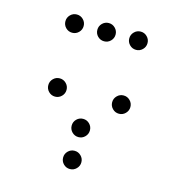

<svg xmlns="http://www.w3.org/2000/svg" viewBox="-96 -739 739 794"><g transform="rotate(15 273.5 -341.5)"><path d="M175.8 -615.2Q175.8 -599.1 164.3 -587.6Q152.8 -576.2 136.7 -576.2Q120.6 -576.2 109.1 -587.6Q97.7 -599.1 97.7 -615.2Q97.7 -631.3 109.1 -642.8Q120.6 -654.3 136.7 -654.3Q152.8 -654.3 164.3 -642.8Q175.8 -631.3 175.8 -615.2ZM312.5 -615.2Q312.5 -599.1 301 -587.6Q289.6 -576.2 273.4 -576.2Q257.3 -576.2 245.8 -587.6Q234.4 -599.1 234.4 -615.2Q234.4 -631.3 245.8 -642.8Q257.3 -654.3 273.4 -654.3Q289.6 -654.3 301 -642.8Q312.5 -631.3 312.5 -615.2ZM449.2 -615.2Q449.2 -599.1 437.7 -587.6Q426.3 -576.2 410.2 -576.2Q394 -576.2 382.6 -587.6Q371.1 -599.1 371.1 -615.2Q371.1 -631.3 382.6 -642.8Q394 -654.3 410.2 -654.3Q426.3 -654.3 437.7 -642.8Q449.2 -631.3 449.2 -615.2ZM175.8 -341.8Q175.8 -325.7 164.3 -314.2Q152.8 -302.7 136.7 -302.7Q120.6 -302.7 109.1 -314.2Q97.7 -325.7 97.7 -341.8Q97.7 -357.9 109.1 -369.4Q120.6 -380.9 136.7 -380.9Q152.8 -380.9 164.3 -369.4Q175.8 -357.9 175.8 -341.8ZM449.2 -341.8Q449.2 -325.7 437.7 -314.2Q426.3 -302.7 410.2 -302.7Q394 -302.7 382.6 -314.2Q371.1 -325.7 371.1 -341.8Q371.1 -357.9 382.6 -369.4Q394 -380.9 410.2 -380.9Q426.3 -380.9 437.7 -369.4Q449.2 -357.9 449.2 -341.8ZM312.5 -205.1Q312.5 -189 301 -177.5Q289.6 -166 273.4 -166Q257.3 -166 245.8 -177.5Q234.4 -189 234.4 -205.1Q234.4 -221.2 245.8 -232.7Q257.3 -244.1 273.4 -244.1Q289.6 -244.1 301 -232.7Q312.5 -221.2 312.5 -205.1ZM312.5 -68.4Q312.5 -52.2 301 -40.8Q289.6 -29.3 273.4 -29.3Q257.3 -29.3 245.8 -40.8Q234.4 -52.2 234.4 -68.4Q234.4 -84.5 245.8 -95.9Q257.3 -107.4 273.4 -107.4Q289.6 -107.4 301 -95.9Q312.5 -84.5 312.5 -68.4Z"/></g></svg>

Font: DatDot Light
Style: Regular
Weight: 300
Designer: GGBot
Version: 1.00